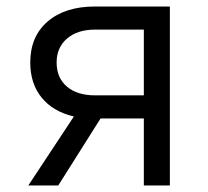

<svg xmlns="http://www.w3.org/2000/svg" viewBox="-20 -570 640 590"><path d="M207 -212Q143 -227 108 -270Q73 -313 73 -378Q73 -458 126.5 -504Q180 -550 272 -550H502V0H422V-206H289L159 0H67ZM422 -277V-479H272Q218 -479 186 -451.5Q154 -424 154 -378Q154 -331 185.5 -304Q217 -277 272 -277Z"/></svg>

Font: JetBrains Mono Semi Light
Style: Regular
Weight: 350
Monospace: yes
Designer: Philipp Nurullin, Konstantin Bulenkov
Foundry: JetBrains
Version: 2.002